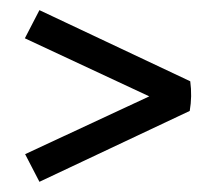

<svg xmlns="http://www.w3.org/2000/svg" viewBox="-20 -425 430 373"><path d="M349.6 -267.1Q353.5 -237.8 348.6 -209.5L56.6 -71.8L28.8 -125.5L270 -237.8L28.3 -350.6L56.6 -405.3Z"/></svg>

Font: Markazi Text SemiBold
Style: Regular
Weight: 600
Designer: Borna Izadpanah (Arabic designer), Fiona Ross (Arabic design director) and Florian Runge (Latin designer)
Foundry: Borna Izadpanah and Florian Runge
Version: Version 1.001; ttfautohint (v1.8.3)